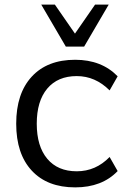

<svg xmlns="http://www.w3.org/2000/svg" viewBox="-20 -810 552 839"><path d="M308.6 8.8Q186.5 8.8 118.7 -64.5Q50.8 -137.7 50.8 -269.5Q50.8 -401.4 118.7 -475.1Q186.5 -548.8 308.6 -548.8Q423.8 -548.8 494.1 -476.6L459 -415Q396.5 -477.5 315.4 -477.5Q232.4 -477.5 186.5 -422.9Q140.6 -368.2 140.6 -269.5Q140.6 -170.9 186.5 -116.2Q232.4 -61.5 315.4 -61.5Q398.4 -61.5 459 -124L494.1 -62.5Q425.8 8.8 308.6 8.8ZM160.2 -790H219.7L307.6 -663.1L395.5 -790H455.1L347.7 -606.4H267.6Z"/></svg>

Font: Min Sans
Style: Regular
Weight: 400
Designer: Jinseong-Kim, NotoSansCJK, Nunito
Foundry: Jinseong-Kim
Version: Version 1.400;Glyphs 3.1.2 (3151)